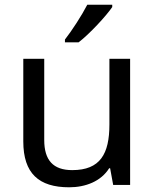

<svg xmlns="http://www.w3.org/2000/svg" viewBox="-20 -786 658 816"><path d="M457 -756V-766H351C328 -721 285 -655 256 -618V-606H314C361 -642 432 -719 457 -756ZM533 -536H445V-257C445 -132 406 -63 287 -63C206 -63 168 -105 168 -191V-536H79V-185C79 -49 145 10 274 10C343 10 409 -15 444 -71H448L461 0H533Z"/></svg>

Font: Noto Sans Runic
Style: Regular
Weight: 400
Designer: Monotype Design Team
Foundry: Monotype Imaging Inc.
Version: Version 2.002